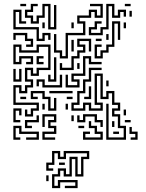

<svg xmlns="http://www.w3.org/2000/svg" viewBox="-20 -716 755 992"><path d="M85 -684V-696H115V-684ZM229 -564V-684H211V-624H181V-594H139V-624H109V-666H139V-696H175V-684H151V-654H121V-636H151V-606H169V-636H199V-696H241V-576H259V-690H271V-564ZM625 -684V-696H655V-684ZM289 -414V-444H259V-540H271V-456H301V-426H319V-546H409V-594H379V-636H439V-666H481V-636H499V-684H445V-696H511V-624H469V-654H451V-624H391V-606H421V-534H331V-414ZM439 -534V-576H469V-606H505V-594H481V-564H451V-546H499V-576H529V-696H571V-636H589V-666H631V-630H619V-654H601V-624H559V-684H541V-564H511V-534ZM169 -504V-564H49V-666H91V-606H115V-594H79V-654H61V-576H181V-516H199V-546H241V-510H229V-534H211V-504ZM649 -630V-660H661V-630ZM469 -414V-486H505V-474H481V-426H499V-456H529V-486H559V-606H601V-510H589V-594H571V-474H541V-444H511V-414ZM199 -570V-600H211V-570ZM349 -570V-600H361V-570ZM619 -570V-600H631V-570ZM115 -474V-486H139V-504H109V-534H61V-510H49V-546H121V-516H151V-474ZM529 -510V-540H541V-510ZM289 -354V-390H301V-366H349V-426H379V-456H409V-474H379V-516H451V-450H439V-504H391V-486H421V-444H391V-414H361V-354ZM475 -504V-516H505V-504ZM349 -450V-510H361V-450ZM109 -114V-150H121V-126H139V-156H169V-174H49V-276H91V-246H109V-276H139V-294H109V-366H151V-336H169V-366H229V-474H181V-444H79V-474H61V-396H79V-426H151V-384H115V-396H139V-414H91V-384H49V-486H91V-456H169V-486H241V-354H181V-324H139V-354H121V-306H151V-264H121V-234H79V-264H61V-186H181V-144H151V-114ZM319 -264V-330H331V-276H379V-294H349V-336H409V-426H451V-396H505V-384H439V-414H421V-324H361V-306H391V-264ZM169 -384V-426H205V-414H181V-396H205V-384ZM229 -294V-330H241V-306H259V-420H271V-294ZM379 -360V-390H391V-360ZM529 6V-180H541V-6H619V-54H589V-114H559V-156H589V-174H559V-234H541V-204H499V-324H481V-186H511V-144H439V-174H421V-144H349V-186H379V-246H409V-306H439V-366H505V-354H451V-294H421V-234H391V-174H361V-156H409V-186H451V-156H499V-174H469V-336H511V-216H529V-246H571V-186H601V-144H571V-126H601V-66H631V6ZM49 -294V-360H61V-306H79V-360H91V-294ZM199 -264V-294H181V-270H169V-306H211V-276H289V-330H301V-264ZM529 -270V-300H541V-270ZM415 -204V-216H439V-270H451V-204ZM229 -144V-204H199V-234H151V-216H175V-204H139V-246H211V-216H241V-156H259V-210H271V-144ZM235 -234V-246H355V-234ZM85 -204V-216H115V-204ZM325 -204V-216H355V-204ZM199 -150V-180H211V-150ZM319 -150V-180H331V-150ZM49 -84V-156H91V-120H79V-144H61V-96H85V-84ZM619 -120V-150H631V-120ZM199 6V-36H259V-54H229V-96H259V-114H211V-60H199V-126H271V-84H241V-66H271V-24H211V-6H265V6ZM499 -60V-84H469V-114H421V-84H379V-120H391V-96H409V-126H481V-96H511V-60ZM109 -54V-96H169V-120H181V-84H121V-66H145V-54ZM349 -90V-120H361V-90ZM625 -84V-96H655V-84ZM409 6V-36H445V-24H421V-6H499V-24H469V-54H439V-90H451V-66H481V-36H511V6ZM559 -60V-90H571V-60ZM49 6V-66H91V-36H181V6H115V-6H169V-24H79V-54H61V-6H85V6ZM385 -54V-66H415V-54ZM655 6V-6H679V-24H649V-60H661V-36H691V6ZM565 -24V-36H595V-24ZM249 256V184H279V154H321V184H339V94H381V184H399V94H429V76H321V106H279V76H261V136H231V154H255V166H219V124H249V64H291V94H309V64H441V106H411V196H369V106H351V196H309V166H291V196H261V244H279V214H381V256H315V244H369V226H291V256ZM285 136V124H315V136ZM219 220V190H231V220Z"/></svg>

Font: Rubik Maze
Style: Regular
Weight: 400
Designer: Hubert and Fischer, NaN
Foundry: Hubert and Fischer, NaN
Version: Version 2.200